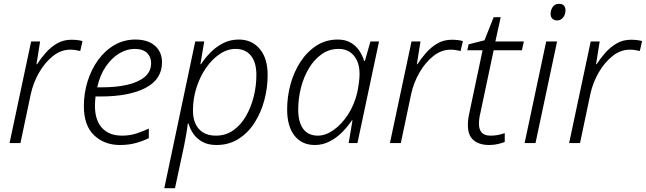

<svg xmlns="http://www.w3.org/2000/svg" viewBox="-20 -749 3381 1005"><path d="M30 0 143 -532H190L171 -413H174Q192 -441 218 -471Q244 -501 277.5 -521Q311 -541 354 -541Q387 -541 412 -534L400 -482Q388 -485 375 -487Q362 -489 348 -489Q299 -489 257 -455.5Q215 -422 184.5 -369Q154 -316 141 -256L87 0Z M608 10Q526 10 472.5 -41Q419 -92 419 -193Q419 -261 438.5 -323.5Q458 -386 494 -435.5Q530 -485 579.5 -513.5Q629 -542 689 -542Q754 -542 791 -509.5Q828 -477 828 -423Q828 -334 742 -289Q656 -244 506 -244H480Q479 -234 478 -220.5Q477 -207 477 -195Q477 -120 514 -79.5Q551 -39 619 -39Q659 -39 693 -50Q727 -61 759 -76V-26Q729 -11 691.5 -0.5Q654 10 608 10ZM516 -292Q588 -292 645.5 -305Q703 -318 737 -346Q771 -374 771 -419Q771 -451 749.5 -472Q728 -493 684 -493Q644 -493 604.5 -469.5Q565 -446 534 -401Q503 -356 489 -292Z M840 236 1002 -532H1049L1029 -413H1032Q1053 -445 1082 -474.5Q1111 -504 1148 -523Q1185 -542 1230 -542Q1298 -542 1339.5 -493Q1381 -444 1381 -356Q1381 -289 1363.5 -224Q1346 -159 1312 -106Q1278 -53 1228 -21.5Q1178 10 1113 10Q1070 10 1040.5 -6Q1011 -22 993 -47.5Q975 -73 967 -102H963Q960 -76 954.5 -44.5Q949 -13 944 12L896 236ZM1110 -39Q1161 -39 1200.5 -66.5Q1240 -94 1267 -140.5Q1294 -187 1308 -243Q1322 -299 1322 -357Q1322 -422 1293.5 -457.5Q1265 -493 1213 -493Q1170 -493 1130 -466Q1090 -439 1058.5 -393.5Q1027 -348 1008.5 -290.5Q990 -233 990 -171Q990 -108 1021.5 -73.5Q1053 -39 1110 -39Z M1628 10Q1560 10 1521.5 -39Q1483 -88 1483 -176Q1483 -244 1501 -309Q1519 -374 1553.5 -426.5Q1588 -479 1637 -510.5Q1686 -542 1748 -542Q1789 -542 1817 -525Q1845 -508 1861.5 -482.5Q1878 -457 1886 -430H1890L1919 -532H1964L1851 0H1805L1825 -119H1822Q1802 -89 1773 -59Q1744 -29 1707 -9.5Q1670 10 1628 10ZM1644 -39Q1685 -39 1727 -69Q1769 -99 1802 -150Q1835 -201 1850 -265Q1856 -295 1859 -318.5Q1862 -342 1862 -362Q1862 -422 1832.5 -457.5Q1803 -493 1752 -493Q1703 -493 1664 -465.5Q1625 -438 1597.5 -392.5Q1570 -347 1555.5 -290.5Q1541 -234 1541 -175Q1541 -110 1567 -74.5Q1593 -39 1644 -39Z M2021 0 2134 -532H2181L2162 -413H2165Q2183 -441 2209 -471Q2235 -501 2268.5 -521Q2302 -541 2345 -541Q2378 -541 2403 -534L2391 -482Q2379 -485 2366 -487Q2353 -489 2339 -489Q2290 -489 2248 -455.5Q2206 -422 2175.5 -369Q2145 -316 2132 -256L2078 0Z M2541 10Q2489 10 2459 -15Q2429 -40 2429 -95Q2429 -125 2437 -159L2506 -486H2426L2433 -517L2516 -538L2564 -659H2601L2573 -532H2722L2712 -486H2564L2495 -160Q2491 -145 2489 -129.5Q2487 -114 2487 -101Q2487 -72 2501 -55.5Q2515 -39 2548 -39Q2569 -39 2586.5 -42.5Q2604 -46 2622 -52V-6Q2608 0 2586 5Q2564 10 2541 10Z M2897 -642Q2881 -642 2871.5 -651Q2862 -660 2862 -677Q2862 -696 2873 -712.5Q2884 -729 2906 -729Q2924 -729 2932 -719.5Q2940 -710 2940 -695Q2940 -673 2927.5 -657.5Q2915 -642 2897 -642ZM2726 0 2839 -532H2896L2783 0Z M2959 0 3072 -532H3119L3100 -413H3103Q3121 -441 3147 -471Q3173 -501 3206.5 -521Q3240 -541 3283 -541Q3316 -541 3341 -534L3329 -482Q3317 -485 3304 -487Q3291 -489 3277 -489Q3228 -489 3186 -455.5Q3144 -422 3113.5 -369Q3083 -316 3070 -256L3016 0Z"/></svg>

Font: Noto Sans Light
Style: Italic
Weight: 300
Italic angle: -12°
Designer: Monotype Design Team
Foundry: Monotype Imaging Inc.
Version: Version 2.013; ttfautohint (v1.8.4.7-5d5b)